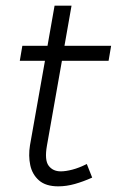

<svg xmlns="http://www.w3.org/2000/svg" viewBox="-20 -649 413 679"><path d="M306 -21Q275 -7 245 1.5Q215 10 186 10Q142 10 118 -11Q94 -32 87 -65Q80 -98 86 -135L139 -434H50L59 -487H148L173 -629H233L208 -487H373L364 -434H199L146 -134Q137 -83 152 -63Q167 -43 195 -43Q212 -43 235.5 -49Q259 -55 287 -69Z"/></svg>

Font: Inria Sans Light
Style: Italic
Weight: 300
Italic angle: -10°
Designer: Black Foundry Team
Foundry: Black Foundry
Version: Version 1.2; ttfautohint (v1.8.3)